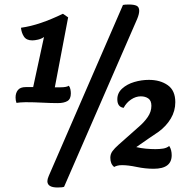

<svg xmlns="http://www.w3.org/2000/svg" viewBox="-20 -740 832 851"><path d="M235 91Q190 91 190 63Q190 54 196 40L525 -718Q529 -719 535 -719.5Q541 -720 551 -720Q574 -720 585.5 -714.5Q597 -709 597 -692Q597 -686 595 -677Q593 -668 588 -656L264 88Q256 91 235 91ZM236 -283Q206 -283 168.5 -285Q131 -287 93 -287Q82 -287 70.5 -286Q59 -285 53 -284Q49 -295 49 -308Q49 -328 59.5 -341Q70 -354 94 -354H127L175 -576Q164 -568 149 -564.5Q134 -561 123 -561Q97 -561 86 -578Q75 -595 73 -617Q116 -623 161.5 -638.5Q207 -654 259 -679L282 -663L223 -353H247Q275 -353 285 -360Q290 -354 292 -344.5Q294 -335 294 -326Q294 -301 278.5 -292Q263 -283 236 -283ZM661 8Q624 8 586 0Q548 -8 521 -8Q508 -8 499.5 -5.5Q491 -3 486 0Q469 -13 469 -41Q469 -57 478.5 -70Q488 -83 505 -98L593 -176Q619 -198 635 -221.5Q651 -245 651 -271Q651 -294 637.5 -303.5Q624 -313 604 -313Q582 -313 561 -299Q540 -285 528 -262Q500 -266 500 -300Q500 -328 521.5 -347.5Q543 -367 575 -376.5Q607 -386 640 -386Q690 -386 723.5 -362.5Q757 -339 757 -287Q757 -248 737 -214.5Q717 -181 683 -156Q665 -144 638 -125.5Q611 -107 584 -88Q605 -83 627 -81Q649 -79 669 -79Q687 -79 703 -81.5Q719 -84 730 -93Q736 -84 738.5 -73.5Q741 -63 741 -52Q741 8 661 8Z"/></svg>

Font: Sansita Swashed SemiBold
Style: Regular
Weight: 600
Designer: Pablo Cosgaya
Foundry: Omnibus-Type
Version: Version 1.003; ttfautohint (v1.8.3)